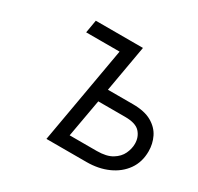

<svg xmlns="http://www.w3.org/2000/svg" viewBox="-149 -879 1093 1058"><g transform="rotate(30 397.5 -350.0)"><path d="M160 -618 174 -700H426L412 -618ZM264 0 387 -700H474L422 -404H581Q655.5 -404 700.5 -378.2Q745.5 -352.5 765.8 -311Q786 -269.5 786 -222Q786 -153.5 750.8 -103.8Q715.5 -54 655 -27Q594.5 0 519 0ZM365 -81H537Q599 -81 634.5 -102.8Q670 -124.5 685 -156.5Q700 -188.5 700 -220Q700 -263 673.2 -292.5Q646.5 -322 579 -322H408Z"/></g></svg>

Font: Overpass
Style: Italic
Weight: 400
Italic angle: -10°
Designer: Delve Withrington, Dave Bailey, Thomas Jockin
Foundry: Delve Fonts LLC
Version: Version 4.000